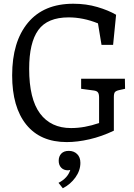

<svg xmlns="http://www.w3.org/2000/svg" viewBox="-20 -750 719 1027"><path d="M649 -275 617 -268Q600 -264 594.5 -257Q589 -250 589 -230V-51Q524 -20 459 -5Q394 10 337 10Q196 10 120.5 -83.5Q45 -177 45 -347Q45 -527 129.5 -628.5Q214 -730 372 -730Q441 -730 500.5 -712.5Q560 -695 601 -671L585 -510H523L504 -625Q425 -657 347 -657Q234 -657 185 -589.5Q136 -522 136 -382Q136 -221 194 -143Q252 -65 360 -65Q433 -65 510 -92V-228Q510 -247 504 -255.5Q498 -264 481 -266L414 -275V-329H648ZM410 121Q410 162 383.5 199Q357 236 316 257L293 228Q342 203 356 159Q348 161 344 161Q321 161 307.5 147Q294 133 294 110Q294 86 308 71.5Q322 57 348 57Q375 57 392.5 74Q410 91 410 121Z"/></svg>

Font: Enriqueta
Style: Regular
Weight: 400
Designer: Viviana Monsalve, Gustavo Ibarra
Foundry: 72Puntos
Version: Version 2.000